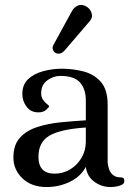

<svg xmlns="http://www.w3.org/2000/svg" viewBox="-20 -742 541 774"><path d="M168 12Q107 12 70.5 -23Q34 -58 34 -107Q34 -158 60.5 -187Q87 -216 130.5 -230Q174 -244 225.5 -249Q277 -254 326 -257V-336Q326 -383 302.5 -409.5Q279 -436 223 -436Q195 -436 170.5 -418Q146 -400 146 -366Q146 -350 154 -339Q162 -328 170 -322Q178 -316 178 -314Q178 -310 166.5 -299.5Q155 -289 135 -289Q104 -289 87 -312Q70 -335 70 -363Q70 -401 93.5 -423Q117 -445 154 -455Q191 -465 229 -465Q274 -465 316.5 -454Q359 -443 386.5 -412Q414 -381 414 -319V-86Q415 -76 419 -62Q423 -48 434.5 -37.5Q446 -27 466 -27Q473 -27 477 -24.5Q481 -22 481 -11Q481 -2 471 3Q461 8 448 10Q435 12 426 12Q389 12 360 -9.5Q331 -31 326 -69Q304 -29 260.5 -8.5Q217 12 168 12ZM200 -42Q234 -42 262.5 -59Q291 -76 308.5 -105.5Q326 -135 326 -171V-228Q223 -221 179 -195Q135 -169 135 -110Q135 -42 200 -42ZM203 -529Q196 -533 193 -542.5Q190 -552 196 -562L271 -699Q279 -713 294 -719.5Q309 -726 326 -717Q343 -708 349 -690Q355 -672 342 -657L240 -538Q230 -527 220 -526Q210 -525 203 -529Z"/></svg>

Font: Alice
Style: Regular
Weight: 400
Designer: Ksenia Yerulevich
Foundry: Cyreal (http://www.cyreal.org/)
Version: Version 2.003; ttfautohint (v1.8.3)